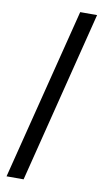

<svg xmlns="http://www.w3.org/2000/svg" viewBox="-106 -855 599 1086"><g transform="rotate(10 193.5 -312.5)"><path d="M14 181H112L360 -806H263Z"/></g></svg>

Font: Noto Sans CJK SC
Style: Bold
Weight: 700
Designer: Ryoko NISHIZUKA 西塚涼子 (kana, bopomofo & ideographs); Paul D. Hunt (Latin, Greek & Cyrillic); Sandoll Communications 산돌커뮤니
Foundry: Adobe
Version: Version 2.004;hotconv 1.0.118;makeotfexe 2.5.65603